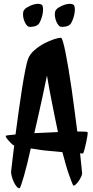

<svg xmlns="http://www.w3.org/2000/svg" viewBox="-20 -954 490 1008"><path d="M439.5 -260.7Q441.4 -257.8 439 -241.2Q436.5 -224.6 432.1 -205.1Q427.7 -185.5 423.3 -168.5Q418.9 -151.4 416 -148.4H406.2Q403.3 -148.4 400.4 -149.4Q405.3 -102.5 408.2 -74.2Q411.1 -45.9 411.1 -43Q411.1 -36.1 404.8 -23.4Q398.4 -10.7 390.6 0Q382.8 10.7 374.5 17.1Q366.2 23.4 363.3 17.6Q358.4 8.8 342.8 -35.2Q327.1 -79.1 307.6 -155.3Q288.1 -157.2 267.1 -159.2Q246.1 -161.1 224.6 -163.1Q203.1 -165 182.1 -168.5Q161.1 -171.9 141.6 -174.8Q131.8 -131.8 122.6 -93.8Q113.3 -55.7 105 -27.3Q96.7 1 90.8 17.6Q85 34.2 82 34.2Q74.2 34.2 66.4 24.4Q58.6 14.6 52.2 1Q45.9 -12.7 42 -27.3Q38.1 -42 38.1 -51.8Q40 -74.2 43.5 -98.6Q46.9 -123 48.8 -143.6Q51.8 -168 54.7 -191.4H50.8Q46.9 -193.4 40 -200.2Q33.2 -207 26.4 -214.4Q19.5 -221.7 14.6 -229Q9.8 -236.3 9.8 -240.2Q9.8 -242.2 23.9 -244.1Q38.1 -246.1 61.5 -248Q69.3 -306.6 78.1 -370.1Q86.9 -433.6 95.7 -489.3Q104.5 -544.9 112.8 -586.4Q121.1 -627.9 127 -643.6Q136.7 -669.9 161.1 -690.9Q185.5 -711.9 212.4 -726.1Q239.3 -740.2 263.7 -748Q288.1 -755.9 299.8 -755.9Q304.7 -755.9 311 -733.9Q317.4 -711.9 324.7 -674.8Q332 -637.7 340.3 -588.4Q348.6 -539.1 356.4 -484.4Q364.3 -429.7 371.6 -372.6Q378.9 -315.4 385.7 -263.7Q434.6 -263.7 439.5 -260.7ZM160.2 -254.9Q191.4 -256.8 222.7 -257.8Q253.9 -258.8 284.2 -260.7Q276.4 -298.8 266.6 -345.7Q258.8 -385.7 248 -439.5Q237.3 -493.2 226.6 -557.6Q214.8 -500 203.1 -445.8Q191.4 -391.6 181.6 -348.6Q170.9 -298.8 160.2 -254.9ZM203.1 -923.8Q206.1 -916 206.1 -903.8Q206.1 -891.6 203.1 -877.9Q200.2 -864.3 195.3 -851.6Q190.4 -838.9 185.5 -831.1Q180.7 -824.2 173.3 -820.3Q166 -816.4 158.2 -814.9Q150.4 -813.5 143.1 -813Q135.7 -812.5 131.8 -813.5Q126 -814.5 119.6 -822.3Q113.3 -830.1 108.4 -841.8Q103.5 -853.5 101.6 -867.2Q99.6 -880.9 102.5 -893.6Q106.4 -905.3 121.1 -914.6Q135.7 -923.8 152.3 -929.2Q168.9 -934.6 184.1 -933.6Q199.2 -932.6 203.1 -923.8ZM370.1 -923.8Q373 -916 373 -903.8Q373 -891.6 370.1 -877.9Q367.2 -864.3 362.3 -851.6Q357.4 -838.9 352.5 -831.1Q347.7 -824.2 340.8 -820.3Q334 -816.4 325.7 -814.9Q317.4 -813.5 310.1 -813Q302.7 -812.5 298.8 -813.5Q293 -814.5 286.6 -822.3Q280.3 -830.1 275.4 -841.8Q270.5 -853.5 268.6 -867.2Q266.6 -880.9 269.5 -893.6Q273.4 -905.3 288.1 -914.6Q302.7 -923.8 319.3 -929.2Q335.9 -934.6 351.1 -933.6Q366.2 -932.6 370.1 -923.8Z"/></svg>

Font: Jolly Lodger
Style: Regular
Weight: 400
Designer: Stuart Sandler
Foundry: Font Diner, Inc
Version: Version 1.000